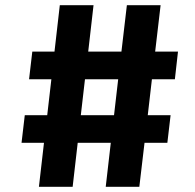

<svg xmlns="http://www.w3.org/2000/svg" viewBox="-20 -720 750 740"><path d="M75.5 -276H162L178 -414.5H92L104.5 -521H190L210.5 -700H340.5L320 -521H448L469 -700H599L578 -521H666L654 -414.5H565.5L549.5 -276H637.5L625 -169.5H537L517 0H387.5L407 -169.5H279.5L260 0H130L149.5 -169.5H63ZM291.5 -276H419.5L435.5 -414.5H307.5Z"/></svg>

Font: League Mono SemiBold
Style: Regular
Weight: 600
Width: 6
Designer: Tyler Finck
Foundry: The League of Moveable Type / Tyler Finck
Version: Version 2.300;RELEASE